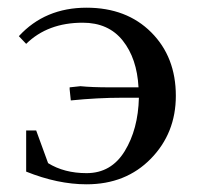

<svg xmlns="http://www.w3.org/2000/svg" viewBox="-20 -472 515 499"><path d="M29 -378Q97 -452 205 -452Q309 -452 373 -388Q437 -324 437 -223Q437 -126 372 -59.5Q307 7 205 7Q130 7 48 -26V-133H74L105 -48Q147 -22 205 -22Q269 -22 304 -79Q339 -136 341 -218H297Q234 -218 164 -211L161 -240V-245L189 -248Q219 -245 266 -245H340Q336 -320 299 -366.5Q262 -413 195 -413Q104 -413 48 -358Z"/></svg>

Font: Dihjauti
Style: Bold
Weight: 700
Designer: T. Christopher White
Version: Version 3.0.0